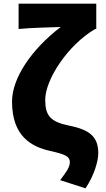

<svg xmlns="http://www.w3.org/2000/svg" viewBox="-20 -819 579 1053"><path d="M449 214C499 139 519 61 519 22C519 -67 475 -107 359 -130C257 -151 228 -184 228 -272C228 -381 350 -571 502 -660H508V-799H82V-660C150 -667 268 -669 313 -671C151 -547 46 -390 46 -262C46 -73 151 -14 256 9C341 28 363 40 363 70C363 100 342 126 310 169Z"/></svg>

Font: Noto Sans CJK HK Black
Style: Regular
Weight: 900
Designer: Ryoko NISHIZUKA 西塚涼子 (kana, bopomofo & ideographs); Paul D. Hunt (Latin, Greek & Cyrillic); Sandoll Communications 산돌커뮤니
Foundry: Adobe
Version: Version 2.004;hotconv 1.0.118;makeotfexe 2.5.65603